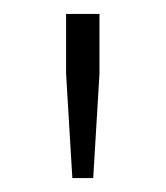

<svg xmlns="http://www.w3.org/2000/svg" viewBox="-20 -708 238 276"><path d="M84 -452 75 -602V-688H123V-602L114 -452Z"/></svg>

Font: Saira Expanded ExtraLight
Style: Regular
Weight: 250
Width: 7
Designer: Hector Gatti with collaboration of the Omnibus-Type team
Foundry: Omnibus-Type
Version: Version 1.101